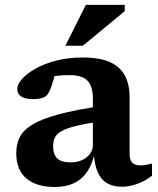

<svg xmlns="http://www.w3.org/2000/svg" viewBox="-20 -736 632 768"><path d="M392 -313 383 -250Q320.5 -241.5 283 -232Q245.5 -222.5 225.8 -211.2Q206 -200 199.2 -185.2Q192.5 -170.5 192.5 -151.5Q192.5 -117.5 209.2 -102Q226 -86.5 262.5 -86.5Q288.5 -86.5 308.5 -95.8Q328.5 -105 340 -120.8Q351.5 -136.5 351.5 -156.5V-342.5Q351.5 -390 330.5 -412.8Q309.5 -435.5 258 -435.5Q231.5 -435.5 211.2 -433.2Q191 -431 174.5 -426.5L205 -464Q201 -442.5 196.5 -426Q192 -409.5 187.5 -395.8Q183 -382 177 -370Q169 -351.5 152.8 -345.5Q136.5 -339.5 110.5 -339.5Q79.5 -339.5 64.2 -350.5Q49 -361.5 49 -379Q49 -398.5 68.2 -420.2Q87.5 -442 122.8 -461.8Q158 -481.5 205.8 -493.8Q253.5 -506 310.5 -506Q380.5 -506 421.5 -486.8Q462.5 -467.5 480.5 -431.8Q498.5 -396 498.5 -346.5V-120Q498.5 -103.5 503.5 -93.5Q508.5 -83.5 518.2 -79Q528 -74.5 543 -74.5Q553 -74.5 564.2 -76.5Q575.5 -78.5 588 -82V-33Q561.5 -12.5 529.8 -0.8Q498 11 467 11Q431.5 11 407.2 -3.8Q383 -18.5 370.2 -48.8Q357.5 -79 355 -126.5L360 -129.5Q350.5 -81.5 329.2 -50Q308 -18.5 275.5 -3.2Q243 12 199 12Q126 12 85.5 -22.2Q45 -56.5 45 -123Q45 -158.5 58.5 -186.5Q72 -214.5 108.8 -237.2Q145.5 -260 214 -278.5Q282.5 -297 392 -313ZM241.5 -553 323.5 -716.5H479V-691.5L311.5 -553Z"/></svg>

Font: Newsreader 9pt SemiBold
Style: Regular
Weight: 600
Designer: Hugues Gentile
Foundry: Production Type
Version: Version 1.003